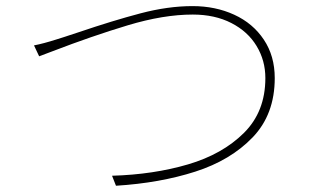

<svg xmlns="http://www.w3.org/2000/svg" viewBox="-20 -631 1017 620"><path d="M163.1 -503.9 184.6 -510.7Q209 -518.6 232.4 -526.4Q344.7 -564.5 433.6 -587.9Q522.5 -611.3 601.6 -611.3Q675.8 -611.3 736.3 -583.5Q796.9 -555.7 832 -502.9Q867.2 -450.2 867.2 -378.9Q867.2 -261.7 795.9 -187.5Q724.6 -113.3 610.4 -76.7Q496.1 -40 354.5 -31.2L341.8 -63.5Q475.6 -67.4 586.9 -100.1Q698.2 -132.8 767.6 -201.7Q836.9 -270.5 836.9 -378.9Q836.9 -435.5 808.6 -482.4Q780.3 -529.3 727.1 -556.6Q673.8 -584 602.5 -584Q507.8 -584 392.6 -549.3Q277.3 -514.6 150.4 -465.8L106.4 -449.2L89.8 -484.4Q120.1 -490.2 163.1 -503.9Z"/></svg>

Font: Min Sans VF VF
Style: Regular
Weight: 400
Designer: Jinseong-Kim, NotoSansCJK, Nunito
Foundry: Jinseong-Kim
Version: Version 1.420;Glyphs 3.1.2 (3151)